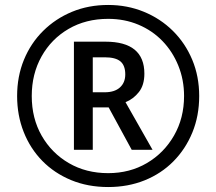

<svg xmlns="http://www.w3.org/2000/svg" viewBox="-20 -837 871 774"><path d="M416 -83Q334 -83 266.5 -111Q199 -139 150.5 -188.5Q102 -238 75.5 -305Q49 -372 49 -450Q49 -529 76.5 -596Q104 -663 154 -712.5Q204 -762 270.5 -789.5Q337 -817 416 -817Q493 -817 560 -789.5Q627 -762 677 -712.5Q727 -663 755 -596Q783 -529 783 -450Q783 -370 755.5 -303Q728 -236 679 -186.5Q630 -137 563 -110Q496 -83 416 -83ZM416 -139Q503 -139 572 -179.5Q641 -220 681.5 -290.5Q722 -361 722 -450Q722 -515 699 -572Q676 -629 635 -671.5Q594 -714 538 -737.5Q482 -761 416 -761Q326 -761 256.5 -720.5Q187 -680 147.5 -609.5Q108 -539 108 -450Q108 -360 148 -290Q188 -220 257.5 -179.5Q327 -139 416 -139ZM278 -233V-669H405Q562 -669 562 -540Q562 -494 540 -466Q518 -438 486 -425L595 -233H511L418 -404H354V-233ZM402 -465Q442 -465 463.5 -484.5Q485 -504 485 -537Q485 -573 465.5 -589.5Q446 -606 402 -606H354V-465Z"/></svg>

Font: Noto Sans Telugu UI SemiCondensed Medium
Style: Regular
Weight: 500
Width: 4
Designer: Jelle Bosma - Monotype Design Team
Foundry: Monotype Imaging Inc.
Version: Version 2.005; ttfautohint (v1.8.4.7-5d5b)